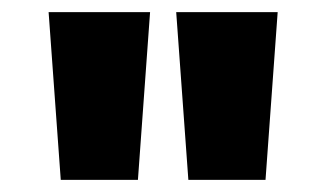

<svg xmlns="http://www.w3.org/2000/svg" viewBox="-20 -736 537 316"><path d="M80 -440 60 -716H227L207 -440ZM290 -440 270 -716H437L417 -440Z"/></svg>

Font: Figtree Black
Style: Regular
Weight: 900
Designer: Erik Kennedy
Foundry: Erik Kennedy
Version: Version 2.001;gftools[0.9.30]